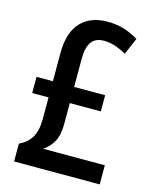

<svg xmlns="http://www.w3.org/2000/svg" viewBox="-110 -798 700 873"><g transform="rotate(15 240.0 -362.0)"><path d="M288 -724Q330 -724 366 -713Q402 -702 434 -682L400 -603Q373 -619 347 -627.5Q321 -636 294 -636Q255 -636 236 -610.5Q217 -585 217 -529V-398H363V-322H217V-222Q217 -172 200 -140.5Q183 -109 153 -90H444V0H41V-84Q77 -100 97 -132Q117 -164 117 -221V-322H40V-398H117V-531Q117 -627 162 -675.5Q207 -724 288 -724Z"/></g></svg>

Font: Noto Sans Ethiopic Condensed Medium
Style: Regular
Weight: 500
Width: 3
Designer: Monotype Design Team
Foundry: Monotype Imaging Inc.
Version: Version 2.102; ttfautohint (v1.8.4.7-5d5b)